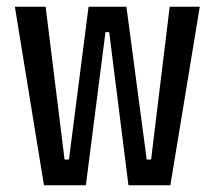

<svg xmlns="http://www.w3.org/2000/svg" viewBox="-20 -548 635 568"><path d="M110 0 24 -528H115L171 -76H184L242 -528H354L414 -76H427L482 -528H571L484 0H360L303 -453H292L234 0Z"/></svg>

Font: Bricolage Grotesque Condensed
Style: Regular
Weight: 400
Width: 3
Designer: Mathieu Triay
Foundry: Atelier Triay
Version: Version 1.000;gftools[0.9.30]